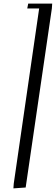

<svg xmlns="http://www.w3.org/2000/svg" viewBox="-20 -749 309 1063"><path d="M54.2 293.9 56.2 267.1 196.8 -702.1H130.9L136.2 -729H269L267.1 -702.1L122.1 289.1Z"/></svg>

Font: Dehuti Alt
Style: Italic
Weight: 400
Version: Version 1.2